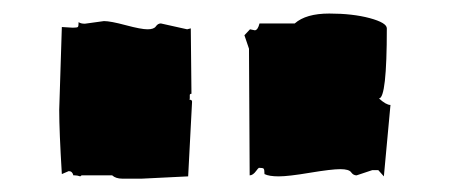

<svg xmlns="http://www.w3.org/2000/svg" viewBox="-20 -1066 673 285"><path d="M532.7 -813.5 509.3 -805.7Q504.4 -805.7 501.2 -810.3Q498 -814.9 485.1 -814.9Q472.2 -814.9 440.2 -809.6Q408.2 -804.2 393.8 -804.2Q379.4 -804.2 372.6 -807.6Q372.6 -814.5 371.3 -815.7Q370.1 -816.9 364.3 -816.9Q362.8 -815.9 360.4 -812.5Q355.5 -805.7 350.6 -805.7L349.6 -993.7L342.8 -1013.7L351.1 -1022.5L358.4 -1021Q362.8 -1021.5 365.2 -1031.2H417.5Q434.1 -1045.9 468.8 -1045.9Q503.4 -1045.9 528.8 -1039.1Q554.2 -1032.2 554.2 -1023.9Q554.2 -919.9 542.5 -919.9Q553.2 -910.2 559.6 -910.2L549.8 -804.2L541.5 -813.5ZM106 -1030.8 134.3 -1034.7Q144 -1034.7 166.7 -1028.6Q189.5 -1022.5 199 -1022.5Q208.5 -1022.5 211.4 -1026.9Q214.4 -1031.2 218.8 -1031.2L257.8 -1022.5L263.2 -1023.9L264.2 -926.8Q261.7 -926.8 261.7 -924.8V-920.4Q261.7 -918.9 261.2 -918Q265.1 -918 265.1 -915L259.3 -804.2L190.4 -800.8H161.6Q151.9 -800.8 146.5 -805.7H101.1L99.1 -804.2Q94.7 -805.7 91.3 -805.7H88.9Q87.4 -812 82 -812L71.8 -807.6Q67.9 -871.1 67.9 -902.8L71.8 -1025.9L87.9 -1024.9Q94.2 -1024.9 95.5 -1025.9Q96.7 -1026.9 96.7 -1033.2Q99.6 -1030.8 106 -1030.8Z"/></svg>

Font: Butcherman
Style: Regular
Weight: 400
Version: Version 001.004